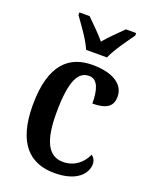

<svg xmlns="http://www.w3.org/2000/svg" viewBox="-145 -845 738 934"><g transform="rotate(20 224.0 -378.0)"><path d="M194 -606H302C321 -651 368 -715 395 -753V-766H342C315 -738 274 -701 248 -668C222 -701 181 -738 154 -766H101V-753C128 -715 176 -651 194 -606ZM253 10C372 10 415 -48 415 -94C415 -113 407 -127 394 -136C374 -91 333 -55 274 -55C196 -55 163 -128 163 -266C163 -441 198 -492 252 -492C299 -492 312 -437 312 -371C393 -371 416 -400 416 -444C416 -506 358 -548 249 -548C133 -548 42 -481 42 -265C42 -65 128 10 253 10Z"/></g></svg>

Font: Noto Serif Ethiopic Condensed SemiBold
Style: Regular
Weight: 600
Width: 3
Designer: Monotype Design Team
Foundry: Monotype Imaging Inc.
Version: Version 2.102